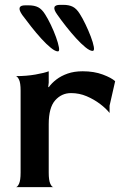

<svg xmlns="http://www.w3.org/2000/svg" viewBox="-20 -772 515 792"><path d="M45 0Q52 0 58.5 -14Q65 -28 65 -60V-398Q65 -430 58.5 -443.5Q52 -457 45 -458Q89 -458 126 -464.5Q163 -471 181 -478V-431L179 -414L181 -412Q193 -429 212.5 -444Q232 -459 259 -468.5Q286 -478 321 -478Q368 -478 404 -464.5Q440 -451 455 -437L432 -336V-306Q418 -324 393 -343Q368 -362 337.5 -375Q307 -388 273 -388Q234 -388 207.5 -358Q181 -328 181 -260V-60Q181 -28 187.5 -14Q194 0 201 0ZM219 -560Q226 -560 223 -577Q220 -594 211 -619Q202 -644 189.5 -670Q177 -696 166 -713Q153 -734 137.5 -742Q122 -750 98 -750H84Q44 -750 72 -710Q89 -687 109.5 -661Q130 -635 151 -612Q172 -589 190 -574.5Q208 -560 219 -560ZM362 -562Q370 -562 367 -579Q364 -596 354.5 -621Q345 -646 332.5 -672Q320 -698 309 -715Q296 -736 280.5 -744Q265 -752 241 -752H228Q187 -752 216 -712Q232 -689 252.5 -663Q273 -637 294 -614Q315 -591 333 -576.5Q351 -562 362 -562Z"/></svg>

Font: Red Rose Medium
Style: Regular
Weight: 500
Designer: Jaikishan Patel
Version: Version 2.000